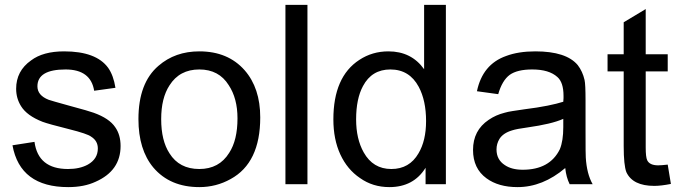

<svg xmlns="http://www.w3.org/2000/svg" viewBox="-20 -753 2770 785"><path d="M121 -173Q136 -62 258 -62Q306 -62 339 -80Q380 -103 380 -146Q380 -177 353 -194Q338 -206 262 -225Q178 -246 154 -255Q90 -280 66 -319Q46 -351 46 -390Q46 -463 107 -506Q156 -543 242 -543Q373 -543 422 -476Q444 -445 452 -394L365 -382Q351 -469 248 -469Q133 -469 133 -400Q133 -363 179 -345Q186 -343 205.5 -337Q225 -331 259 -322Q304 -310 329.5 -302.5Q355 -295 363 -292Q427 -269 451 -233Q473 -202 473 -156Q473 -55 371 -10Q324 12 259 12Q62 12 31 -159Z M546 -266Q546 -414 628 -484Q696 -543 795 -543Q912 -543 980 -466Q1044 -393 1044 -273Q1044 -87 923 -21Q864 12 795 12Q675 12 607 -68Q546 -141 546 -266ZM639 -266Q639 -178 673 -126Q713 -62 795 -62Q876 -62 917 -128Q951 -180 951 -269Q951 -351 915 -405Q875 -469 795 -469Q714 -469 673 -404Q639 -352 639 -266Z M1147 0V-733H1237V0Z M1720 0V-67Q1671 12 1572 12Q1504 12 1452 -25Q1400 -60 1371.5 -121.5Q1343 -183 1343 -265Q1343 -439 1449 -508Q1502 -543 1568 -543Q1662 -543 1714 -470V-733H1803V0ZM1436 -265Q1436 -185 1467 -130Q1505 -62 1580 -62Q1654 -62 1691 -126Q1722 -178 1722 -258Q1722 -342 1692 -398Q1654 -469 1576 -469Q1500 -469 1464 -401Q1436 -349 1436 -265Z M2291 -66Q2199 12 2096 12Q2018 12 1969 -24Q1914 -64 1914 -140Q1914 -220 1978 -263Q2007 -283 2043 -292Q2056 -296 2076 -299Q2096 -302 2123 -306Q2179 -313 2218.5 -321Q2258 -329 2283 -337Q2284 -346 2284 -352Q2284 -358 2284 -361Q2284 -416 2259 -438Q2225 -469 2156 -469Q2095 -469 2064 -447Q2033 -424 2017 -368L1930 -380Q1953 -490 2049 -524Q2099 -543 2169 -543Q2295 -543 2342 -487Q2362 -461 2370 -426Q2374 -409 2374 -342V-223Q2374 -112 2375 -109Q2379 -42 2403 0H2309Q2295 -28 2291 -66ZM2283 -267Q2258 -256 2222 -247.5Q2186 -239 2137 -232Q2092 -226 2074 -220Q2037 -209 2022 -185Q2010 -165 2010 -142Q2010 -100 2044 -78Q2072 -59 2117 -59Q2228 -59 2269 -143Q2283 -177 2283 -233Z M2723 -1Q2703 3 2686 5Q2669 7 2655 7Q2567 7 2541 -49Q2530 -77 2530 -156V-461H2464V-531H2530V-662L2620 -716V-531H2710V-461H2620V-150Q2620 -111 2626 -98Q2636 -77 2671 -77Q2684 -77 2710 -80Z"/></svg>

Font: MongolianScript
Style: Regular
Weight: 400
Designer: Bolorsoft LLC, NUM
Foundry: Bolorsoft LLC
Version: Version 3.2